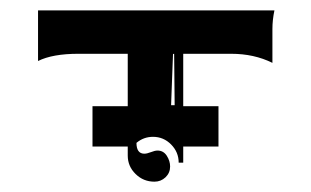

<svg xmlns="http://www.w3.org/2000/svg" viewBox="-20 -489 602 372"><path d="M53.7 -370.8V-468.8H511.7Q507.8 -450.4 507.8 -432.6V-367.2Q472.4 -384.8 427.7 -384.8H335V-283.2H403.3V-205.1H335V-173.8H326.2Q326.2 -194.3 311.5 -209.1Q296.9 -223.9 276.4 -223.9Q258.3 -223.9 244.4 -212.2Q244.4 -191.4 259.5 -191.2Q264.6 -191.2 272.3 -194.2Q280 -197.3 285.2 -197.3Q296.6 -197.3 303.1 -187.3Q309.6 -177.2 309.6 -166.3Q309.6 -154.1 300.7 -145.5Q291.7 -137 279.3 -137Q257.8 -137 242.7 -151.9Q227.5 -166.7 227.5 -187.7V-205.1H159.2V-283.2H227.5V-384.8H131.8Q81.8 -384.8 53.7 -370.8ZM311.5 -285.2H318.4L317.4 -384.8L315.2 -384.3Z"/></svg>

Font: AgreloyInT3
Style: Medium
Weight: 400
Designer: gluk
Foundry: gluk
Version: Version 0.27